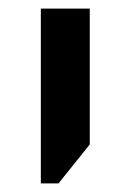

<svg xmlns="http://www.w3.org/2000/svg" viewBox="-20 -651 305 450"><path d="M75.7 -221.2V-630.9H190.4V-312.5L117.2 -221.2Z"/></svg>

Font: Open Sans SemiBold
Style: Regular
Weight: 600
Designer: Monotype Design Team
Foundry: Monotype Imaging Inc.
Version: Version 3.003; ttfautohint (v1.8.4)